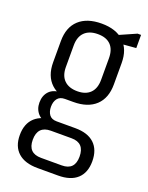

<svg xmlns="http://www.w3.org/2000/svg" viewBox="-141 -633 689 891"><g transform="rotate(20 203.5 -187.5)"><path d="M209 -160Q137 -160 97.5 -196.5Q58 -233 58 -301V-406Q58 -474 97.5 -510.5Q137 -547 209 -547Q280 -547 319 -510.5Q358 -474 358 -406V-301Q358 -233 319 -196.5Q280 -160 209 -160ZM158 185Q95 185 61.5 155Q28 125 28 69Q28 12 61.5 -18.5Q95 -49 158 -49H259Q321 -49 353.5 -18.5Q386 12 386 69Q386 125 353.5 155Q321 185 259 185ZM259 135Q323 135 323 69Q323 1 259 1H157Q92 1 92 69Q92 135 157 135ZM142 -27Q103 -27 82.5 -49Q62 -71 62 -104Q62 -139 82.5 -160.5Q103 -182 143 -182H209V-160H168Q143 -160 131 -144.5Q119 -129 119 -104Q119 -80 130.5 -64.5Q142 -49 167 -49H209V-27ZM209 -213Q250 -213 272.5 -235.5Q295 -258 295 -301V-407Q295 -450 273 -472.5Q251 -495 209 -495Q167 -495 144 -472.5Q121 -450 121 -407V-301Q121 -258 144 -235.5Q167 -213 209 -213ZM277 -514 381 -560H398V-495L277 -485Z"/></g></svg>

Font: Pathway Extreme Condensed ExtraLight
Style: Regular
Weight: 250
Width: 3
Version: Version 1.001;gftools[0.9.26]